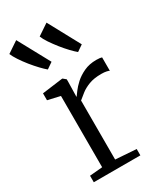

<svg xmlns="http://www.w3.org/2000/svg" viewBox="-226 -942 869 1023"><g transform="rotate(-30 208.5 -431.0)"><path d="M35 0V-40L113.5 -47V-485.5L37.5 -503V-545.5L162.5 -562H166.5L184.5 -547V-529L182.5 -440.5L184.5 -441.5Q189 -447.5 202.5 -466Q216 -484.5 239.2 -505.8Q262.5 -527 295.8 -542.5Q329 -558 372 -558Q386 -558 393.5 -556.8Q401 -555.5 406 -554V-471.5Q403 -474 390 -477Q377 -480 357.5 -480Q312.5 -480 281.8 -468.2Q251 -456.5 230.2 -440.2Q209.5 -424 194 -411V-48L321.5 -39V0ZM123 -643Q109 -654.5 89 -675.5Q69 -696.5 48.2 -722.2Q27.5 -748 11 -773Q-5.5 -798 -13 -816.5L55.5 -862.5L161 -668.5L124 -643ZM309 -643Q295 -654.5 275 -675.5Q255 -696.5 234.5 -722.2Q214 -748 197.2 -773Q180.5 -798 173.5 -816.5L242 -862.5L347 -668.5L310 -643Z"/></g></svg>

Font: Merriweather 28pt Light
Style: Regular
Weight: 300
Version: Version 2.100